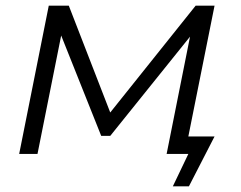

<svg xmlns="http://www.w3.org/2000/svg" viewBox="-20 -546 855 681"><path d="M648 -62H741L650 115H593L648 0H571L654 -416L371 -64H339L197 -420L113 0H48L153 -526H224L371 -147L674 -526H741Z"/></svg>

Font: Montserrat Alternates
Style: Italic
Weight: 400
Italic angle: -11.3°
Designer: Julieta Ulanovsky
Foundry: Julieta Ulanovsky
Version: Version 7.200